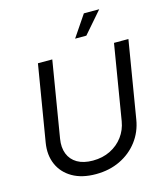

<svg xmlns="http://www.w3.org/2000/svg" viewBox="-136 -1048 994 1162"><g transform="rotate(-15 360.5 -467.5)"><path d="M320.3 11.7Q232.9 11.7 173.6 -22.7Q114.3 -57.1 88.4 -116.5Q62.5 -175.8 74.7 -250.5L153.8 -727.5H243.7L165 -251.5Q156.2 -198.2 172.1 -157.7Q188 -117.2 226.6 -94.7Q265.1 -72.3 323.7 -72.3Q384.8 -72.3 433.3 -96.4Q481.9 -120.6 512.9 -162.4Q543.9 -204.1 552.7 -257.3L630.4 -727.5H720.7L640.6 -244.1Q628.4 -169.4 584.5 -111.6Q540.5 -53.7 472.7 -21Q404.8 11.7 320.3 11.7ZM409.7 -813 500.5 -947.3H596.7L480 -813Z"/></g></svg>

Font: Inter 24pt
Style: Italic
Weight: 400
Italic angle: -9.3988°
Designer: Rasmus Andersson
Foundry: rsms
Version: Version 4.001;git-66647c0bb